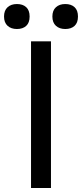

<svg xmlns="http://www.w3.org/2000/svg" viewBox="-70 -933 407 953"><path d="M0 0ZM183 0H84V-728H183ZM207.5 -805Q190 -821 190 -851Q190 -881 207.5 -897Q225 -913 254 -913Q283 -913 300 -897.5Q317 -882 317 -851Q317 -820 300 -804.5Q283 -789 254 -789Q225 -789 207.5 -805ZM-32.5 -805Q-50 -821 -50 -851Q-50 -881 -32.5 -897Q-15 -913 14 -913Q43 -913 60 -897.5Q77 -882 77 -851Q77 -820 60 -804.5Q43 -789 14 -789Q-15 -789 -32.5 -805Z"/></svg>

Font: Myanmar Chatu
Style: Regular
Weight: 400
Designer: Danh Hong
Foundry: Google Inc.
Version: Version 2.00 November 20, 2015